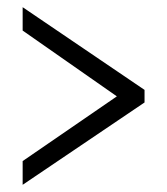

<svg xmlns="http://www.w3.org/2000/svg" viewBox="-20 -625 465 534"><path d="M43 -111V-177L305 -357L43 -540V-605L382 -375V-340Z"/></svg>

Font: Noto Serif Myanmar ExtraCondensed
Style: Regular
Weight: 400
Width: 2
Designer: Ben Mitchell and the Monotype Design Team
Foundry: Monotype Imaging Inc.
Version: Version 2.106; ttfautohint (v1.8.4.7-5d5b)